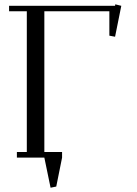

<svg xmlns="http://www.w3.org/2000/svg" viewBox="-20 -729 635 888"><path d="M22 -676.8V-702.1H512.2L513.2 -709L541 -702.1L512.2 -559.1L485.8 -564V-676.8H185.1V-25.9H267.1V0L240.2 133.8L213.9 139.2L185.1 0H58.1V-25.9H104V-676.8Z"/></svg>

Font: Dehuti Alt
Style: Book
Weight: 400
Version: Version 1.2